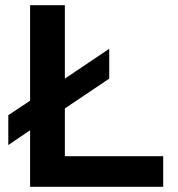

<svg xmlns="http://www.w3.org/2000/svg" viewBox="-20 -720 687 740"><path d="M96 0V-218L12 -161V-276L96 -332V-700H230V-417L401 -532V-417L230 -302V-118H609V0Z"/></svg>

Font: Rosa Sans SemiBold
Style: Regular
Weight: 600
Designer: Pentagram / MCKL
Foundry: Pentagram / MCKL
Version: Version 1.005;September 16, 2019;FontCreator 11.5.0.2425 64-